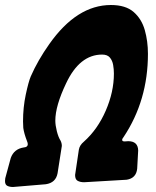

<svg xmlns="http://www.w3.org/2000/svg" viewBox="-74 -732 625 767"><path d="M-22 15Q-35 15 -44.5 10.5Q-54 6 -54 -9L-53 -20L-31 -101Q-18 -137 21 -143Q37 -144 37 -156Q37 -161 34 -168Q22 -199 19 -221L18 -247Q18 -303 29 -354.5Q40 -406 49 -427Q77 -491 123 -556Q233 -712 369 -712Q428 -712 460 -684Q492 -656 504.5 -611.5Q517 -567 517 -517Q517 -331 420 -185Q414 -178 414 -173Q414 -167 424 -167L438 -168Q477 -168 478 -131L474 -58Q470 -20 432 -14L262 -4Q247 -4 236.5 -9.5Q226 -15 226 -33L241 -134Q244 -152 261 -166Q316 -215 348.5 -290Q381 -365 381 -438Q381 -455 378 -472.5Q375 -490 365 -502Q355 -514 334 -514Q244 -514 190 -399Q147 -309 147 -250Q147 -232 153 -208Q159 -184 168 -170Q173 -160 173 -149L156 -40Q149 -2 109 4Z"/></svg>

Font: Bangerz
Style: Bold
Weight: 700
Designer: vernon adams
Foundry: Vernon Adams
Version: Version 2.10;February 7, 2025;FontCreator 13.0.0.2683 64-bit